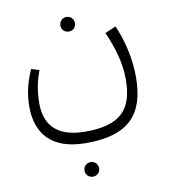

<svg xmlns="http://www.w3.org/2000/svg" viewBox="-88 -466 843 958"><g transform="rotate(-10 333.0 13.0)"><path d="M313 -317C334 -317 350 -333 350 -354C350 -374 334 -391 313 -391C292 -391 276 -374 276 -354C276 -333 292 -317 313 -317ZM546 -302 491 -278C525 -200 551 -121 551 -34C551 121 485 189 308 189C157 189 105 113 105 11C105 -55 117 -106 135 -153L95 -166C71 -113 53 -54 53 18C53 152 124 246 302 246C519 246 603 153 603 -37C603 -133 579 -228 546 -302ZM306 343C285 343 269 360 269 380C269 401 285 417 306 417C327 417 343 401 343 380C343 360 327 343 306 343Z"/></g></svg>

Font: FiraGO Light
Style: Regular
Weight: 300
Designer: bBox Type
Foundry: bBox Type GmbH
Version: Version 1.001;PS 001.001;hotconv 1.0.88;makeotf.lib2.5.64775